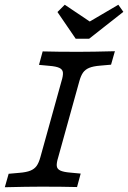

<svg xmlns="http://www.w3.org/2000/svg" viewBox="-21 -786 538 806"><path d="M-0.8 0 15.3 -56.5 60.5 -60.5Q90.3 -62.9 106.9 -69.8Q123.4 -76.6 132.7 -89.5Q141.9 -102.4 148.4 -125.8L237.1 -445.2Q244.4 -468.5 243.1 -481.5Q241.9 -494.4 228.6 -500.8Q215.3 -507.3 185.5 -509.7L142.7 -513.7L158.1 -570.2Q219.4 -568.5 305.6 -568.5H309.7H308.1Q366.9 -568.5 461.3 -571L445.2 -514.5L400 -510.5Q370.2 -508.1 353.6 -501.2Q337.1 -494.4 327.8 -481.5Q318.5 -468.5 312.1 -445.2L223.4 -125.8Q216.1 -102.4 217.3 -89.5Q218.5 -76.6 231.9 -70.2Q245.2 -63.7 275 -61.3L317.7 -57.3L302.4 -0.8Q241.1 -2.4 154.8 -2.4H150.8H152.4Q93.5 -2.4 -0.8 0ZM496.8 -736.3 353.2 -623.4H296.8L220.2 -735.5L250.8 -766.1L380.6 -679L313.7 -671L475.8 -766.1Z"/></svg>

Font: Playfair Micro SmCond SmLight
Style: Italic
Weight: 360
Width: 4
Italic angle: -15.6°
Designer: Claus Eggers Sørensen
Foundry: Claus Eggers Sørensen
Version: Version 2.203;Glyphs 3.3 (3326)